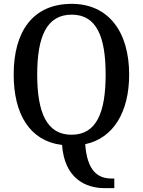

<svg xmlns="http://www.w3.org/2000/svg" viewBox="-20 -745 742 996"><path d="M523 231H573V181H558C488 181 432 142 422 3C569 -28 650 -165 650 -358C650 -580 543 -725 352 -725C149 -725 51 -580 51 -359C51 -154 133 -14 302 7C314 178 421 231 523 231ZM351 -46C222 -46 173 -162 173 -358C173 -555 222 -669 352 -669C481 -669 528 -555 528 -358C528 -162 481 -46 351 -46Z"/></svg>

Font: Noto Serif Hebrew SemiCondensed Medium
Style: Regular
Weight: 500
Width: 4
Designer: Monotype Design Team
Foundry: Monotype Imaging Inc.
Version: Version 2.004